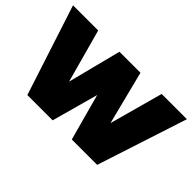

<svg xmlns="http://www.w3.org/2000/svg" viewBox="-84 -776 1035 1035"><g transform="rotate(45 434.0 -258.0)"><path d="M700.2 0H506.8L434.1 -266.1L360.8 0H168L0 -516.1H191.9L275.9 -210L354 -516.1H514.2L591.8 -210L675.8 -516.1H868.2Z"/></g></svg>

Font: Creato Display Black
Style: Regular
Weight: 900
Version: Version 1.000